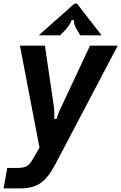

<svg xmlns="http://www.w3.org/2000/svg" viewBox="-40 -813 670 1060"><path d="M-20 227 0 114H60Q89 114 106.5 105Q124 96 141 66L178 2L70 -561H208L258 -220Q261 -192 260 -156H272Q284 -195 297 -220L457 -561H610L267 91Q228 167 185 197Q142 227 74 227ZM174 -618 371 -793H385L521 -618H403L385 -648Q365 -682 369 -702H355Q351 -682 321 -648L292 -618Z"/></svg>

Font: Open Sauce Sans
Style: Bold Italic
Weight: 700
Italic angle: -10°
Designer: Alfredo Marco Pradil
Foundry: Creative Sauce Fz LLC
Version: Version 1.477